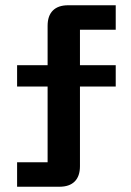

<svg xmlns="http://www.w3.org/2000/svg" viewBox="-20 -710 499 730"><path d="M45 -93H161V-381H45V-462H161V-612Q161 -650 181 -670Q201 -690 239 -690H420V-597H284V-462H420V-381H284V-78Q284 -40 264 -20Q244 0 206 0H45Z"/></svg>

Font: Mozilla Headline BETA SemiBold
Style: Regular
Weight: 600
Designer: Studio DRAMA
Foundry: Studio DRAMA
Version: Version 0.100